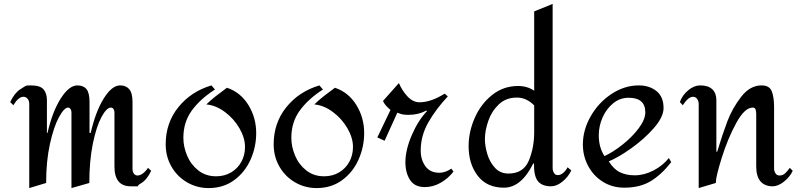

<svg xmlns="http://www.w3.org/2000/svg" viewBox="-20 -944 4074 978"><path d="M655 -424V-84Q655 -69 662 -59.5Q669 -50 681 -50Q693 -50 707 -60Q721 -70 734 -89L750 -74Q729 -29 700 -11.5Q671 6 689 5.5Q707 5 646 5Q563 5 563 -96V-372Q563 -382 558 -389Q553 -396 545 -396Q523 -396 497 -348Q471 -300 453 -212.5Q435 -125 435 -12L344 14V-372Q344 -382 339 -389Q334 -396 327 -396Q307 -396 280.5 -347.5Q254 -299 234.5 -211.5Q215 -124 215 -12L129 14V-414Q129 -431 120.5 -441Q112 -451 99 -451Q74 -451 48 -408L32 -424Q53 -469 82 -488.5Q111 -508 117.5 -508.5Q124 -509 137 -509Q185 -509 202 -488.5Q219 -468 219 -434V-267H222Q247 -376 289.5 -442.5Q332 -509 374 -509Q405 -509 420.5 -490Q436 -471 436 -424V-267H442Q467 -376 508.5 -442.5Q550 -509 592 -509Q622 -509 638.5 -489.5Q655 -470 655 -424Z M1075 -488Q1000 -440 957 -381Q914 -322 914 -242Q914 -197 933 -151.5Q952 -106 990 -76Q1028 -46 1081 -46Q1124 -46 1157.5 -66Q1191 -86 1209.5 -120Q1228 -154 1228 -195Q1228 -242 1199.5 -291Q1171 -340 1125 -374Q1079 -408 1031 -412Q1051 -432 1079 -454Q1107 -476 1136 -497Q1205 -474 1245 -409.5Q1285 -345 1285 -266Q1285 -196 1256.5 -131.5Q1228 -67 1173 -26.5Q1118 14 1043 14Q983 14 932.5 -15.5Q882 -45 853 -96Q824 -147 824 -209Q824 -318 888.5 -398Q953 -478 1057 -509Z M1625 -488Q1550 -440 1507 -381Q1464 -322 1464 -242Q1464 -197 1483 -151.5Q1502 -106 1540 -76Q1578 -46 1631 -46Q1674 -46 1707.5 -66Q1741 -86 1759.5 -120Q1778 -154 1778 -195Q1778 -242 1749.5 -291Q1721 -340 1675 -374Q1629 -408 1581 -412Q1601 -432 1629 -454Q1657 -476 1686 -497Q1755 -474 1795 -409.5Q1835 -345 1835 -266Q1835 -196 1806.5 -131.5Q1778 -67 1723 -26.5Q1668 14 1593 14Q1533 14 1482.5 -15.5Q1432 -45 1403 -96Q1374 -147 1374 -209Q1374 -318 1438.5 -398Q1503 -478 1607 -509Z M2045 -118Q2045 -64 2068.5 -27.5Q2092 9 2144 9Q2186 9 2224.5 -13Q2263 -35 2290 -70L2279 -85Q2248 -64 2218 -64Q2171 -64 2147 -97Q2123 -130 2123 -177Q2123 -253 2162 -321Q2201 -389 2261 -453L2245 -467Q2175 -423 2117 -423Q2083 -423 2055 -453.5Q2027 -484 2012 -521L1931 -430Q1938 -410 1969 -384L1902 -244L1939 -227L2004 -370Q2021 -363 2032 -361Q2043 -359 2062 -359Q2111 -359 2152 -381L2155 -378Q2110 -331 2077.5 -255.5Q2045 -180 2045 -118Z M2795 -89Q2795 -75 2801.5 -63.5Q2808 -52 2822 -52Q2836 -52 2850 -64.5Q2864 -77 2871 -92L2890 -76Q2874 -42 2844.5 -18.5Q2815 5 2787 5Q2741 5 2720 -21Q2699 -47 2700 -111H2696Q2635 12 2547 12Q2460 12 2413.5 -48.5Q2367 -109 2367 -200Q2367 -272 2398 -343Q2429 -414 2486.5 -460Q2544 -506 2619 -506Q2666 -506 2701 -482V-886L2795 -924ZM2450 -235Q2450 -201 2462 -160Q2474 -119 2501 -89.5Q2528 -60 2570 -60Q2646 -60 2673.5 -125.5Q2701 -191 2701 -270V-407Q2684 -425 2661.5 -436Q2639 -447 2613 -447Q2557 -447 2520.5 -412Q2484 -377 2467 -327.5Q2450 -278 2450 -235Z M3360 -394Q3360 -348 3310.5 -291.5Q3261 -235 3194.5 -188Q3128 -141 3081 -122Q3106 -82 3138 -66.5Q3170 -51 3213 -51Q3261 -51 3308.5 -75.5Q3356 -100 3387 -139L3399 -118Q3350 -55 3295 -21.5Q3240 12 3160 12Q3099 12 3051 -18Q3003 -48 2976 -98.5Q2949 -149 2949 -208Q2949 -282 2989 -352Q3029 -422 3095 -465.5Q3161 -509 3234 -509Q3288 -509 3324 -480Q3360 -451 3360 -394ZM3030 -255Q3030 -193 3059 -149Q3101 -168 3150 -206.5Q3199 -245 3233 -290Q3267 -335 3267 -372Q3267 -446 3182 -446Q3138 -446 3103.5 -418Q3069 -390 3049.5 -346Q3030 -302 3030 -255Z M3923 -398V-367V-84Q3923 -73 3930 -61.5Q3937 -50 3950 -50Q3967 -50 3979 -61Q3991 -72 4003 -89L4018 -74Q4003 -42 3973 -18.5Q3943 5 3916 5Q3876 5 3854 -20Q3832 -45 3832 -96V-361Q3832 -376 3829 -386Q3826 -396 3814 -396Q3773 -396 3730 -317Q3687 -238 3656.5 -140.5Q3626 -43 3626 -12L3539 14V-414Q3539 -428 3531.5 -439.5Q3524 -451 3510 -451Q3486 -451 3458 -408L3443 -424Q3456 -460 3486 -484.5Q3516 -509 3546 -509Q3588 -509 3608.5 -489Q3629 -469 3629 -434V-171H3633Q3660 -260 3685 -326Q3710 -392 3755 -450.5Q3800 -509 3859 -509Q3899 -509 3911 -479.5Q3923 -450 3923 -398Z"/></svg>

Font: Amita
Style: Regular
Weight: 400
Designer: Eduardo Rodriguez Tunni, Modular Infotech, Brian J. Bonislawsky
Foundry: Eduardo Rodriguez Tunni, Modular Infotech, Brian J. Bonislawsky
Version: Version 1.004